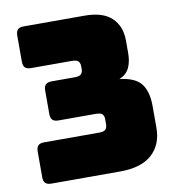

<svg xmlns="http://www.w3.org/2000/svg" viewBox="-81 -793 799 866"><g transform="rotate(-10 318.5 -360.0)"><path d="M85 -189H336Q360 -189 367 -198Q374 -207 374 -219V-246Q374 -258 367 -266.5Q360 -275 336 -275H166Q147 -275 138.5 -283.5Q130 -292 130 -311V-418Q130 -437 138.5 -445.5Q147 -454 166 -454H271Q295 -454 302 -463Q309 -472 309 -484V-499Q309 -511 302 -520Q295 -529 271 -529H85Q66 -529 57.5 -537.5Q49 -546 49 -565V-684Q49 -703 57.5 -711.5Q66 -720 85 -720H364Q447 -720 487.5 -681.5Q528 -643 528 -577V-519Q528 -481 515 -453Q502 -425 469 -411Q540 -403 567.5 -367.5Q595 -332 595 -266V-166Q595 -89 546 -44.5Q497 0 401 0H85Q66 0 57.5 -8.5Q49 -17 49 -36V-153Q49 -172 57.5 -180.5Q66 -189 85 -189Z"/></g></svg>

Font: Bungee
Style: Regular
Weight: 400
Designer: David Jonathan Ross
Foundry: David Jonathan Ross
Version: Version 1.001;PS 1.0;hotconv 1.0.72;makeotf.lib2.5.5900